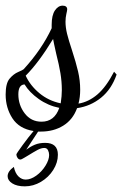

<svg xmlns="http://www.w3.org/2000/svg" viewBox="-40 -415 433 680"><path d="M373 -151Q355 -99 318 -69Q281 -39 233 -32Q218 9 184 30Q150 51 105 51H95L53 115Q68 104 83.5 97.5Q99 91 120 91Q165 91 165 133Q165 161 148.5 187Q132 213 105 229Q78 245 48 245Q20 245 3.5 234.5Q-13 224 -13 209Q-13 192 9 176Q14 199 25.5 210Q37 221 51 221Q69 221 88.5 207Q108 193 121 172Q134 151 134 134Q134 125 130 117Q126 109 117 109Q106 109 93 116Q80 123 59 136Q55 138 45.5 144Q36 150 32 150Q26 150 22 144Q18 138 18 132Q18 129 40 99Q62 69 79 49Q28 41 4 4Q-20 -33 -20 -80Q-20 -120 -6 -136.5Q8 -153 24.5 -160Q41 -167 44 -170Q108 -240 143 -315V-327Q143 -361 154.5 -378Q166 -395 182 -395Q190 -395 194 -391.5Q198 -388 198 -382Q198 -378 195 -365.5Q192 -353 192 -338Q192 -318 197.5 -295.5Q203 -273 215 -237Q229 -194 236.5 -162Q244 -130 244 -97Q244 -71 238 -48Q274 -54 305 -80.5Q336 -107 364 -161ZM179 -96Q179 -126 174 -156Q169 -186 159 -225Q150 -265 148 -277Q97 -193 51 -147Q67 -112 99.5 -85Q132 -58 175 -49Q179 -75 179 -96ZM170 -33Q130 -41 97 -64.5Q64 -88 47 -116Q25 -115 25 -81Q25 -43 47.5 -13.5Q70 16 107 16Q153 16 170 -33Z"/></svg>

Font: Dancing Script
Style: Regular
Weight: 400
Designer: Pablo Impallari
Foundry: Pablo Impallari
Version: Version 2.000